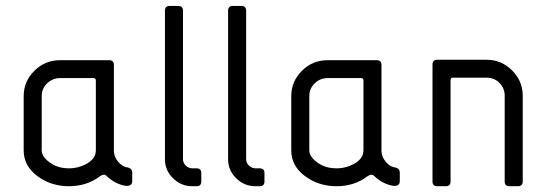

<svg xmlns="http://www.w3.org/2000/svg" viewBox="-20 -645 1893 665"><path d="M374.5 -419.9V-122.6Q374.5 -102.1 389.6 -84.2Q404.8 -66.4 424.3 -64.5Q438 -60.5 438 -47.9V-17.6Q438 -1 418 -1Q379.4 -6.3 348.6 -36.1Q340.3 -44.4 325.7 -34.2Q280.3 0 218.8 0Q156.7 0 109.4 -35.2Q62 -70.3 62 -124.5V-312Q62 -362.8 98.9 -399.7Q135.7 -436.5 188 -436.5H357.9Q374.5 -436.5 374.5 -419.9ZM312 -124.5V-366.2Q312 -374.5 303.7 -374.5H188Q162.1 -374.5 143.3 -356.4Q124.5 -338.4 124.5 -312V-124.5Q124.5 -102.5 152.1 -82.3Q179.7 -62 218.8 -62Q252.9 -62 282.5 -79.3Q312 -96.7 312 -124.5Z M677.2 -45.4V-16.6Q677.2 0 660.6 0H646Q607.4 0 579.3 -27.6Q551.3 -55.2 551.3 -93.3V-607.9Q551.3 -624.5 567.9 -624.5H597.2Q613.8 -624.5 613.8 -607.9V-93.3Q613.8 -81.1 623.5 -71.5Q633.3 -62 646 -62H660.6Q677.2 -62 677.2 -45.4Z M896 -45.4V-16.6Q896 0 879.4 0H864.7Q826.2 0 798.1 -27.6Q770 -55.2 770 -93.3V-607.9Q770 -624.5 786.6 -624.5H815.9Q832.5 -624.5 832.5 -607.9V-93.3Q832.5 -81.1 842.3 -71.5Q852.1 -62 864.7 -62H879.4Q896 -62 896 -45.4Z M1301.3 -419.9V-122.6Q1301.3 -102.1 1316.4 -84.2Q1331.5 -66.4 1351.1 -64.5Q1364.7 -60.5 1364.7 -47.9V-17.6Q1364.7 -1 1344.7 -1Q1306.2 -6.3 1275.4 -36.1Q1267.1 -44.4 1252.4 -34.2Q1207 0 1145.5 0Q1083.5 0 1036.1 -35.2Q988.8 -70.3 988.8 -124.5V-312Q988.8 -362.8 1025.6 -399.7Q1062.5 -436.5 1114.7 -436.5H1284.7Q1301.3 -436.5 1301.3 -419.9ZM1238.8 -124.5V-366.2Q1238.8 -374.5 1230.5 -374.5H1114.7Q1088.9 -374.5 1070.1 -356.4Q1051.3 -338.4 1051.3 -312V-124.5Q1051.3 -102.5 1078.9 -82.3Q1106.4 -62 1145.5 -62Q1179.7 -62 1209.2 -79.3Q1238.8 -96.7 1238.8 -124.5Z M1790.5 -313.5V-16.6Q1790.5 0 1773.9 0H1744.6Q1728 0 1728 -16.6V-313.5Q1728 -339.4 1710 -357.7Q1691.9 -376 1666 -376H1548.8Q1540.5 -376 1540.5 -367.7V-16.6Q1540.5 0 1523.9 0H1494.6Q1478 0 1478 -16.6V-421.4Q1478 -438 1494.6 -438H1666Q1716.8 -438 1753.7 -401.1Q1790.5 -364.3 1790.5 -313.5Z"/></svg>

Font: GOSTRUS
Style: type_B
Weight: 400
Designer: Юрий и Татьяна Кривогуз
Version: Version 02.00